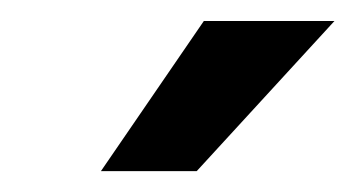

<svg xmlns="http://www.w3.org/2000/svg" viewBox="-20 -770 339 183"><path d="M76.2 -606.9 174.3 -750H298.8L167.5 -606.9Z"/></svg>

Font: Inter 24pt SemiBold
Style: Italic
Weight: 600
Italic angle: -9.3988°
Designer: Rasmus Andersson
Foundry: rsms
Version: Version 4.001;git-66647c0bb